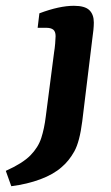

<svg xmlns="http://www.w3.org/2000/svg" viewBox="-107 -450 382 663"><path d="M-68 193 -87 140Q-29 114 -2 86.5Q25 59 35.5 26.5Q46 -6 51 -47L80 -271Q82 -282 83.5 -299.5Q85 -317 85 -325Q85 -341 77 -347.5Q69 -354 53 -354H23L29 -404Q98 -430 148 -430Q186 -430 201.5 -415Q217 -400 217 -372Q217 -361 215.5 -346Q214 -331 212 -318L177 -31Q168 40 149.5 73Q131 106 106 127Q78 152 32.5 169Q-13 186 -68 193Z"/></svg>

Font: Rasa
Style: Bold Italic
Weight: 700
Italic angle: -7.10001°
Designer: Anna Giedrys (Yrsa+Rasa design), David Brezina (Yrsa art-direction, Rasa art-direction, design)
Foundry: Rosetta Type Foundry
Version: Version 2.004